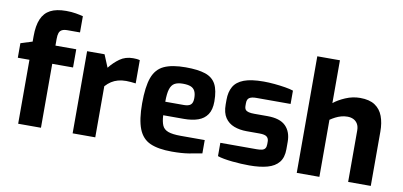

<svg xmlns="http://www.w3.org/2000/svg" viewBox="-72 -999 2597 1236"><g transform="rotate(10 1226.5 -381.5)"><path d="M94 0V-418H18V-513L94 -537V-573Q94 -641 112.5 -684.5Q131 -728 170 -748.5Q209 -769 273 -769Q308 -769 336.5 -764Q365 -759 384 -754V-648H302Q279 -648 266 -641Q253 -634 248 -619.5Q243 -605 243 -581V-537H379V-418H243V0Z M450 0V-537H564L598 -455Q627 -492 663.5 -518Q700 -544 750 -544Q761 -544 772.5 -543Q784 -542 794 -539V-387Q779 -389 762.5 -390.5Q746 -392 731 -392Q702 -392 678.5 -385.5Q655 -379 635.5 -366.5Q616 -354 598 -334V0Z M1099 5Q1010 5 957 -18.5Q904 -42 880.5 -102Q857 -162 857 -268Q857 -377 879 -437Q901 -497 953 -521Q1005 -545 1094 -545Q1174 -545 1222 -529Q1270 -513 1291.5 -473Q1313 -433 1313 -360Q1313 -306 1291.5 -274.5Q1270 -243 1231 -229.5Q1192 -216 1139 -216H1004Q1006 -175 1016.5 -150.5Q1027 -126 1055.5 -115.5Q1084 -105 1138 -105H1295V-18Q1256 -10 1209.5 -2.5Q1163 5 1099 5ZM1002 -304H1124Q1154 -304 1168 -316Q1182 -328 1182 -359Q1182 -388 1173 -405.5Q1164 -423 1145 -430.5Q1126 -438 1094 -438Q1060 -438 1040 -426.5Q1020 -415 1011 -386Q1002 -357 1002 -304Z M1605 6Q1580 6 1551 4.5Q1522 3 1493 0Q1464 -3 1439 -7.5Q1414 -12 1397 -18V-105H1635Q1656 -105 1669.5 -108.5Q1683 -112 1689.5 -121.5Q1696 -131 1696 -149V-166Q1696 -186 1683 -197Q1670 -208 1635 -208H1551Q1505 -208 1468 -222Q1431 -236 1409.5 -268Q1388 -300 1388 -354V-385Q1388 -436 1408 -471Q1428 -506 1475 -524Q1522 -542 1604 -542Q1637 -542 1674.5 -538.5Q1712 -535 1745.5 -529.5Q1779 -524 1799 -517V-430H1574Q1545 -430 1530 -420.5Q1515 -411 1515 -385V-369Q1515 -351 1522 -342.5Q1529 -334 1543.5 -330.5Q1558 -327 1580 -327H1666Q1748 -327 1785.5 -289.5Q1823 -252 1823 -186V-138Q1823 -84 1797.5 -52.5Q1772 -21 1723.5 -7.5Q1675 6 1605 6Z M1915 0V-762H2063V-482Q2092 -506 2138.5 -526Q2185 -546 2234 -546Q2295 -546 2331 -522Q2367 -498 2383 -455Q2399 -412 2399 -355V0H2251V-336Q2251 -362 2241 -379Q2231 -396 2214 -404.5Q2197 -413 2174 -413Q2153 -413 2133.5 -407.5Q2114 -402 2096.5 -393Q2079 -384 2063 -373V0Z"/></g></svg>

Font: Exo Thin
Style: Bold
Weight: 700
Version: Version 2.000